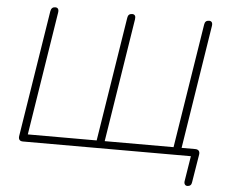

<svg xmlns="http://www.w3.org/2000/svg" viewBox="-57 -777 1179 1000"><g transform="rotate(5 532.0 -277.5)"><path d="M942 131 963 0H85Q72 0 66.5 -7Q61 -14 63 -27L168 -689Q170 -700 176 -705.5Q182 -711 192 -711Q202 -711 206.5 -704.5Q211 -698 209 -685L107 -39H467L570 -689Q573 -711 594 -711Q604 -711 608.5 -704.5Q613 -698 611 -685L509 -39H869L972 -689Q975 -711 996 -711Q1006 -711 1010.5 -704.5Q1015 -698 1013 -685L909 -26L900 -39H982Q995 -39 1001 -32Q1007 -25 1005 -12L981 135Q980 145 974 150.5Q968 156 958 156Q949 156 944.5 149Q940 142 942 131Z"/></g></svg>

Font: SN Pro Thin
Style: Italic
Weight: 200
Italic angle: -9°
Designer: Tobias Whetton
Foundry: Supernotes
Version: Version 1.003;Glyphs 3.3 (3324)